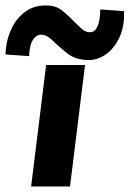

<svg xmlns="http://www.w3.org/2000/svg" viewBox="-67 -671 466 691"><path d="M99 -437H239L185 0H45ZM246 -455Q204 -457 178.5 -476.5Q153 -496 133 -515Q121 -527 109.5 -536Q98 -545 84 -546Q68 -547 57.5 -535.5Q47 -524 42.5 -506Q38 -488 38 -469L-47 -475Q-46 -522 -27.5 -563.5Q-9 -605 25 -629.5Q59 -654 106 -651Q136 -650 158 -632Q180 -614 199 -594Q214 -579 227 -567.5Q240 -556 254 -555Q270 -554 278.5 -566.5Q287 -579 290.5 -598.5Q294 -618 294 -637L379 -631Q382 -579 363.5 -538Q345 -497 313.5 -475Q282 -453 246 -455Z"/></svg>

Font: Josefin Sans Thin
Style: Bold Italic
Weight: 700
Italic angle: -7°
Version: Version 2.000